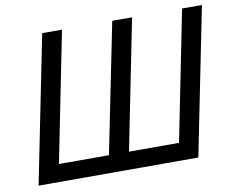

<svg xmlns="http://www.w3.org/2000/svg" viewBox="-77 -797 1086 896"><g transform="rotate(-10 466.5 -349.0)"><path d="M176 -698H270L147 -83H384L508 -698H602L479 -83H716L839 -698H933L793 0H36Z"/></g></svg>

Font: IBM Plex Sans Text
Style: Italic
Weight: 450
Italic angle: -11°
Designer: Mike Abbink, Paul van der Laan, Pieter van Rosmalen
Foundry: Bold Monday
Version: Version 3.005